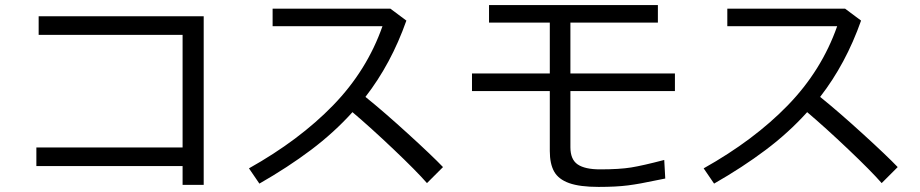

<svg xmlns="http://www.w3.org/2000/svg" viewBox="-20 -732 3616 755"><path d="M698 -79H123V-152H698V-595H132V-668H781V-5H698Z M1366 -291Q1294 -211 1203 -142.5Q1112 -74 1000 -10L959 -70Q1157 -181 1290 -318Q1423 -455 1484 -629H1052V-698H1515L1578 -651Q1518 -481 1417 -351Q1489 -293 1584.5 -206Q1680 -119 1722 -75L1659 -12Q1617 -60 1527.5 -145Q1438 -230 1366 -291Z M2561 -23Q2496 -9 2449.5 -3Q2403 3 2334 3Q2260 3 2218 -12Q2176 -27 2159 -57.5Q2142 -88 2142 -138V-374H1836V-443H2142V-643H1903V-712H2567V-643H2223V-443H2634V-374H2223V-153Q2223 -105 2251.5 -85.5Q2280 -66 2340 -66Q2416 -66 2462 -73.5Q2508 -81 2592 -103L2596 -30Z M3154 -291Q3082 -211 2991 -142.5Q2900 -74 2788 -10L2747 -70Q2945 -181 3078 -318Q3211 -455 3272 -629H2840V-698H3303L3366 -651Q3306 -481 3205 -351Q3277 -293 3372.5 -206Q3468 -119 3510 -75L3447 -12Q3405 -60 3315.5 -145Q3226 -230 3154 -291Z"/></svg>

Font: Kakao Big Sans
Style: Regular
Weight: 400
Designer: Park Young-rak; Lee Sang-min; Kim Jung-jin; Min Bon; Park Min-gyu;
Foundry: Kakao Corporation
Version: Version 2.003